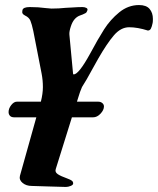

<svg xmlns="http://www.w3.org/2000/svg" viewBox="-20 -457 626 761"><path d="M586 -382Q586 -371 585 -366Q582 -351 578 -343.5Q574 -336 566 -336Q525 -349 492 -349Q459 -349 431.5 -317Q404 -285 369 -224L345 -181Q323 -140 305 -112Q297 -94 290 -70L285 -54H369Q379 -54 385.5 -48.5Q392 -43 392 -35Q392 -21 378.5 -6.5Q365 8 349 8H265L201 213Q197 225 208.5 233Q220 241 248 251Q259 255 264.5 259Q270 263 270 270Q270 276 260 280Q250 284 241 284Q221 284 171 282Q123 280 106 280Q84 280 69.5 268Q55 256 59 240L124 8H36Q25 8 19.5 2Q14 -4 14 -13Q14 -27 24.5 -40.5Q35 -54 47 -54H142Q150 -86 150 -112Q150 -139 145 -165L112 -334Q106 -362 100.5 -375Q95 -388 80 -395Q72 -399 69.5 -403.5Q67 -408 69 -417Q72 -429 98 -429Q133 -429 161 -425Q179 -423 184 -423Q214 -423 241 -426Q250 -426 269.5 -427.5Q289 -429 307 -429Q316 -429 322.5 -425.5Q329 -422 326 -415Q324 -408 319 -405Q314 -402 307.5 -399.5Q301 -397 298 -396Q272 -387 261 -353Q254 -332 255 -320L269 -171Q269 -169 269.5 -165.5Q270 -162 272 -162Q292 -162 337 -244Q368 -302 392.5 -340.5Q417 -379 452.5 -408Q488 -437 531 -437Q560 -437 573 -421.5Q586 -406 586 -382ZM331 -163 326 -155Z"/></svg>

Font: EB Garamond ExtraBold
Style: Italic
Weight: 800
Italic angle: -17.2°
Designer: Georg Duffner and Octavio Pardo
Foundry: Georg Duffner
Version: Version 1.000